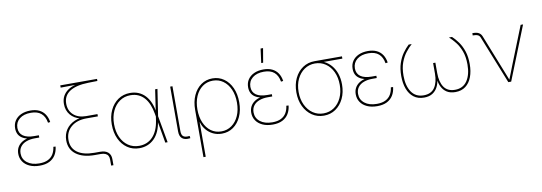

<svg xmlns="http://www.w3.org/2000/svg" viewBox="-66 -1205 5281 1872"><g transform="rotate(-10 2574.5 -269.0)"><path d="M239.3 8.8Q181.2 8.8 138.9 -10.5Q96.7 -29.8 74 -63.7Q51.3 -97.7 51.3 -141.1Q51.3 -176.3 65.4 -202.9Q79.6 -229.5 105.2 -247.6Q130.9 -265.6 167 -274.7Q203.1 -283.7 247.1 -283.7H280.8V-262.2H235.8Q189.5 -262.2 152.6 -248.5Q115.7 -234.9 95 -207.5Q74.2 -180.2 74.2 -140.6Q74.2 -84 118.9 -48.8Q163.6 -13.7 239.3 -13.7Q291 -13.7 324.7 -30.5Q358.4 -47.4 376.7 -77.6Q395 -107.9 400.4 -149.4L422.4 -147.9Q417.5 -101.1 396 -65.9Q374.5 -30.8 335.7 -11Q296.9 8.8 239.3 8.8ZM245.1 -263.7Q201.2 -263.7 167.5 -271.7Q133.8 -279.8 110.6 -295.7Q87.4 -311.5 75.9 -335.4Q64.5 -359.4 64.5 -391.1Q64.5 -434.6 86.2 -467.3Q107.9 -500 147.7 -518.3Q187.5 -536.6 241.2 -536.6Q291 -536.6 326.7 -519.5Q362.3 -502.4 383.8 -470.2Q405.3 -438 412.1 -392.6L390.1 -389.6Q379.9 -451.2 343.3 -482.7Q306.6 -514.2 241.2 -514.2Q170.4 -514.2 128.9 -480.7Q87.4 -447.3 86.9 -391.6Q86.9 -339.4 125 -312Q163.1 -284.7 235.8 -284.7H280.8V-263.7Z M923.8 128.9V68.4Q923.8 45.9 915 30.8Q906.2 15.6 888.4 7.8Q870.6 0 842.8 0H784.7Q668 0 601.3 -49.6Q534.7 -99.1 534.7 -188.5Q534.7 -219.2 542.7 -246.1Q550.8 -272.9 565.7 -295.2Q580.6 -317.4 602.1 -334.7Q623.5 -352.1 650.4 -363.8Q677.2 -375.5 708.5 -380.9L708 -376.5Q677.7 -383.3 653.3 -397.9Q628.9 -412.6 611.1 -433.8Q593.3 -455.1 583.7 -482.2Q574.2 -509.3 574.2 -541.5Q574.2 -585.9 592 -619.1Q609.9 -652.3 642.8 -674.8Q675.8 -697.3 721.2 -708.5L719.2 -707L570.8 -705.1V-727.5H934.6V-707L844.2 -705.1Q724.1 -702.6 660.4 -661.4Q596.7 -620.1 596.7 -541.5Q596.7 -472.2 642.8 -430.4Q689 -388.7 767.1 -388.7H879.4V-366.2H767.1Q671.4 -366.2 614.3 -317.6Q557.1 -269 557.1 -188.5Q557.1 -108.9 616 -65.7Q674.8 -22.5 784.7 -22.5H842.8Q892.6 -22.5 919.4 1.2Q946.3 24.9 946.3 68.4V128.9Z M1226.6 9.8Q1158.7 9.8 1107.4 -25.4Q1056.2 -60.5 1027.6 -122.3Q999 -184.1 999 -263.7Q999 -343.3 1028.1 -404.8Q1057.1 -466.3 1108.6 -501.5Q1160.2 -536.6 1226.6 -536.6Q1273.9 -536.6 1311.5 -520.3Q1349.1 -503.9 1376.7 -473.9Q1404.3 -443.8 1422.1 -401.9Q1439.9 -359.9 1447.3 -308.1H1453.1L1457.5 -268.1L1505.4 0H1482.4L1431.2 -294.4Q1422.4 -345.7 1405.5 -386.5Q1388.7 -427.2 1363.3 -455.6Q1337.9 -483.9 1304.2 -499Q1270.5 -514.2 1226.6 -514.2Q1166.5 -514.2 1120.4 -482.2Q1074.2 -450.2 1047.9 -393.6Q1021.5 -336.9 1021.5 -263.7Q1021.5 -189.9 1047.4 -133.3Q1073.2 -76.7 1119.6 -44.9Q1166 -13.2 1226.6 -13.2Q1267.6 -13.2 1301.3 -27.1Q1335 -41 1361.3 -68.4Q1387.7 -95.7 1405.3 -136.2Q1422.9 -176.8 1430.7 -230L1475.1 -529.3H1498L1457.5 -263.2L1453.6 -218.3H1447.8Q1440.4 -163.6 1421.6 -121.1Q1402.8 -78.6 1373.8 -49.6Q1344.7 -20.5 1307.6 -5.4Q1270.5 9.8 1226.6 9.8Z M1721.2 0.5Q1675.3 5.4 1649.7 -15.6Q1624 -36.6 1624 -85.9V-529.3H1646.5V-85.9Q1646.5 -45.4 1665.5 -31.7Q1684.6 -18.1 1720.7 -22.5Q1723.1 -22.5 1724.1 -22.5Q1725.1 -22.5 1727.5 -22.5L1730.5 -0.5Q1728 -0.5 1725.8 -0.2Q1723.6 0 1721.2 0.5Z M1824.2 204.1V-263.7Q1824.2 -344.2 1852.1 -405.8Q1879.9 -467.3 1929.2 -502.2Q1978.5 -537.1 2042.5 -537.1Q2106.4 -537.1 2155.8 -502.2Q2205.1 -467.3 2232.9 -405.8Q2260.7 -344.2 2260.7 -263.7Q2260.7 -183.1 2232.7 -121.3Q2204.6 -59.6 2155.3 -24.9Q2106 9.8 2041.5 9.8Q1994.6 9.8 1955.6 -9Q1916.5 -27.8 1888.7 -61Q1860.8 -94.2 1848.6 -136.7H1846.7V204.1ZM2041.5 -12.7Q2099.1 -12.7 2143.6 -44.7Q2188 -76.7 2213.1 -133.1Q2238.3 -189.5 2238.3 -263.7Q2238.3 -338.4 2213.4 -394.8Q2188.5 -451.2 2144.3 -482.9Q2100.1 -514.6 2042.5 -514.6Q1983.9 -514.6 1939.7 -482.2Q1895.5 -449.7 1871.1 -393.3Q1846.7 -336.9 1846.7 -263.7Q1846.7 -189.5 1870.8 -133.1Q1895 -76.7 1938.7 -44.7Q1982.4 -12.7 2041.5 -12.7Z M2545.9 8.8Q2487.8 8.8 2445.6 -10.5Q2403.3 -29.8 2380.6 -63.7Q2357.9 -97.7 2357.9 -141.1Q2357.9 -176.3 2372.1 -202.9Q2386.2 -229.5 2411.9 -247.6Q2437.5 -265.6 2473.6 -274.7Q2509.8 -283.7 2553.7 -283.7H2587.4V-262.2H2542.5Q2496.1 -262.2 2459.2 -248.5Q2422.4 -234.9 2401.6 -207.5Q2380.9 -180.2 2380.9 -140.6Q2380.9 -84 2425.5 -48.8Q2470.2 -13.7 2545.9 -13.7Q2597.7 -13.7 2631.3 -30.5Q2665 -47.4 2683.3 -77.6Q2701.7 -107.9 2707 -149.4L2729 -147.9Q2724.1 -101.1 2702.6 -65.9Q2681.2 -30.8 2642.3 -11Q2603.5 8.8 2545.9 8.8ZM2551.8 -263.7Q2507.8 -263.7 2474.1 -271.7Q2440.4 -279.8 2417.2 -295.7Q2394 -311.5 2382.6 -335.4Q2371.1 -359.4 2371.1 -391.1Q2371.1 -434.6 2392.8 -467.3Q2414.6 -500 2454.3 -518.3Q2494.1 -536.6 2547.9 -536.6Q2597.7 -536.6 2633.3 -519.5Q2668.9 -502.4 2690.4 -470.2Q2711.9 -438 2718.8 -392.6L2696.8 -389.6Q2686.5 -451.2 2649.9 -482.7Q2613.3 -514.2 2547.9 -514.2Q2477.1 -514.2 2435.5 -480.7Q2394 -447.3 2393.6 -391.6Q2393.6 -339.4 2431.6 -312Q2469.7 -284.7 2542.5 -284.7H2587.4V-263.7ZM2538.1 -601.6 2556.6 -742.2H2581.1L2557.1 -601.6Z M3052.2 9.8Q2986.8 9.8 2935.5 -25.1Q2884.3 -60.1 2855 -120.8Q2825.7 -181.6 2825.7 -259.8Q2825.7 -338.9 2855 -399.4Q2884.3 -460 2935.5 -494.6Q2986.8 -529.3 3052.2 -529.3H3324.7V-506.8H3110.4H3052.2Q2993.7 -506.8 2947.5 -475.1Q2901.4 -443.4 2874.8 -387.9Q2848.1 -332.5 2848.1 -259.8Q2848.1 -187.5 2874.8 -131.6Q2901.4 -75.7 2947.5 -44.2Q2993.7 -12.7 3052.2 -12.7Q3111.3 -12.7 3157.2 -44.2Q3203.1 -75.7 3229.2 -131.6Q3255.4 -187.5 3255.4 -259.8Q3255.4 -332.5 3229.2 -388.2Q3203.1 -443.8 3157.2 -475.3Q3111.3 -506.8 3052.2 -506.8V-525.4Q3101.6 -525.4 3142.6 -505.9Q3183.6 -486.3 3214.1 -451.2Q3244.6 -416 3261.2 -367.4Q3277.8 -318.8 3277.8 -259.8Q3277.8 -181.6 3248.8 -120.8Q3219.7 -60.1 3168.9 -25.1Q3118.2 9.8 3052.2 9.8Z M3580.6 8.8Q3522.5 8.8 3480.2 -10.5Q3438 -29.8 3415.3 -63.7Q3392.6 -97.7 3392.6 -141.1Q3392.6 -176.3 3406.7 -202.9Q3420.9 -229.5 3446.5 -247.6Q3472.2 -265.6 3508.3 -274.7Q3544.4 -283.7 3588.4 -283.7H3622.1V-262.2H3577.1Q3530.8 -262.2 3493.9 -248.5Q3457 -234.9 3436.3 -207.5Q3415.5 -180.2 3415.5 -140.6Q3415.5 -84 3460.2 -48.8Q3504.9 -13.7 3580.6 -13.7Q3632.3 -13.7 3666 -30.5Q3699.7 -47.4 3718 -77.6Q3736.3 -107.9 3741.7 -149.4L3763.7 -147.9Q3758.8 -101.1 3737.3 -65.9Q3715.8 -30.8 3677 -11Q3638.2 8.8 3580.6 8.8ZM3586.4 -263.7Q3542.5 -263.7 3508.8 -271.7Q3475.1 -279.8 3451.9 -295.7Q3428.7 -311.5 3417.2 -335.4Q3405.8 -359.4 3405.8 -391.1Q3405.8 -434.6 3427.5 -467.3Q3449.2 -500 3489 -518.3Q3528.8 -536.6 3582.5 -536.6Q3632.3 -536.6 3668 -519.5Q3703.6 -502.4 3725.1 -470.2Q3746.6 -438 3753.4 -392.6L3731.4 -389.6Q3721.2 -451.2 3684.6 -482.7Q3647.9 -514.2 3582.5 -514.2Q3511.7 -514.2 3470.2 -480.7Q3428.7 -447.3 3428.2 -391.6Q3428.2 -339.4 3466.3 -312Q3504.4 -284.7 3577.1 -284.7H3622.1V-263.7Z M4044.4 5.9Q3983.9 5.9 3942.9 -25.4Q3901.9 -56.6 3881.1 -112.1Q3860.4 -167.5 3860.4 -239.3Q3860.4 -311.5 3878.7 -366Q3897 -420.4 3925.5 -460.4Q3954.1 -500.5 3984.9 -529.3H4015.1Q3985.4 -502.4 3954.8 -463.9Q3924.3 -425.3 3903.6 -370.4Q3882.8 -315.4 3882.8 -238.3Q3882.8 -138.7 3923.8 -77.6Q3964.8 -16.6 4044.4 -16.6Q4118.7 -16.6 4153.6 -67.9Q4188.5 -119.1 4188.5 -207V-310.5H4210.9V-207Q4210.9 -119.1 4245.8 -67.9Q4280.8 -16.6 4354.5 -16.6Q4434.1 -16.6 4475.1 -77.6Q4516.1 -138.7 4516.1 -238.3Q4516.1 -315.4 4495.6 -370.4Q4475.1 -425.3 4444.6 -463.9Q4414.1 -502.4 4383.8 -529.3H4414.1Q4445.3 -500.5 4473.9 -460.4Q4502.4 -420.4 4520.5 -366Q4538.6 -311.5 4538.6 -239.3Q4538.6 -167.5 4517.8 -112.1Q4497.1 -56.6 4456.1 -25.4Q4415 5.9 4354.5 5.9Q4303.2 5.9 4270 -15.6Q4236.8 -37.1 4219.2 -72.8Q4201.7 -108.4 4197.8 -150.9H4201.7Q4197.8 -108.4 4179.9 -72.8Q4162.1 -37.1 4128.9 -15.6Q4095.7 5.9 4044.4 5.9Z M4878.4 0 4688.5 -476.6Q4681.2 -493.7 4666 -501Q4650.9 -508.3 4627.4 -508.3H4615.7V-530.8H4627.4Q4659.7 -530.8 4679.9 -519Q4700.2 -507.3 4710 -482.4L4836.4 -164.1Q4851.6 -127.4 4866 -89.6Q4880.4 -51.8 4895.5 -14.6H4889.6Q4904.8 -51.8 4919.2 -89.4Q4933.6 -127 4948.2 -164.1L5093.8 -529.3H5117.7L4906.7 0Z"/></g></svg>

Font: Inter 24pt Thin
Style: Regular
Weight: 250
Designer: Rasmus Andersson
Foundry: rsms
Version: Version 4.001;git-66647c0bb